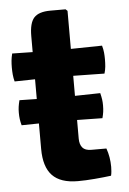

<svg xmlns="http://www.w3.org/2000/svg" viewBox="-49 -686 490 729"><g transform="rotate(-5 195.5 -322.0)"><path d="M332 -320.5Q335.5 -306.5 337 -296.2Q338.5 -286 338.5 -273.5Q338.5 -259.5 337 -248.8Q335.5 -238 332 -225L179.5 -227.5L24 -225Q20.5 -238 19 -248.8Q17.5 -259.5 17.5 -273.5Q17.5 -286 19 -296.2Q20.5 -306.5 24 -320.5L183.5 -317.5ZM90 -559Q90 -609 108.2 -629Q126.5 -649 170.5 -649H228.5L235.5 -642.5V-155.5Q235.5 -133.5 245.8 -121.2Q256 -109 279.5 -109H337Q349 -75.5 349 -38Q349 -30 348.2 -21Q347.5 -12 345.5 -4.5Q318.5 -1 283.2 2Q248 5 218.5 5Q152.5 5 121.2 -27.8Q90 -60.5 90 -129ZM354.5 -499.5Q358.5 -485.5 359.8 -472.8Q361 -460 361 -447Q361 -433 359.8 -419.5Q358.5 -406 354.5 -393L171 -396L12 -393Q8.5 -406 7.2 -419.5Q6 -433 6 -447Q6 -460 7.2 -472.8Q8.5 -485.5 12 -499.5L175 -496.5Z"/></g></svg>

Font: Signika Negative
Style: Bold
Weight: 700
Designer: Anna Giedry
Foundry: Anna Giedry
Version: Version 2.001